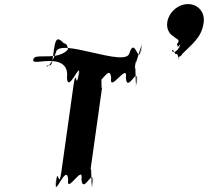

<svg xmlns="http://www.w3.org/2000/svg" viewBox="-20 -958 1016 938"><path d="M898 -938C948 -938 982 -898 975 -848C965 -774 920 -745 870 -694C862 -677 854 -688 852 -670C850 -658 857 -682 855 -670C853 -664 849 -701 842 -694C836 -686 827 -722 822 -712C820 -700 822 -722 820 -710C822 -696 824 -714 827 -706C828 -696 852 -712 862 -742C843 -722 847 -730 848 -736C844 -740 843 -742 850 -750C859 -766 841 -767 828 -780C806 -793 793 -818 797 -848C804 -898 850 -938 898 -938ZM222 -660C246 -660 318 -658 307 -578C313 -498 376 -667 366 -596C355 -516 375 -677 364 -597C351 -508 353 -638 339 -540L280 -120C266 -22 265 -155 252 -64C241 16 265 -143 254 -63C244 9 306 -162 313 -82C302 -2 389 -162 378 -82C384 -2 443 -152 430 -63C419 17 444 -144 433 -64C423 7 430 -182 421 -120L480 -540C471 -478 480 -669 470 -597C459 -517 479 -676 468 -596C455 -505 516 -658 523 -578C512 -498 606 -658 595 -578C601 -498 659 -647 646 -558C635 -478 660 -640 649 -560C639 -489 646 -677 637 -615L644 -664C635 -602 681 -790 671 -719C660 -639 680 -801 669 -721C656 -632 641 -781 613 -701C602 -621 264 -781 253 -701C224 -621 197 -629 212 -638C235 -638 233 -639 244 -719C254 -790 272 -764 293 -746C317 -746 310 -698 313 -718C313 -720 296 -683 215 -683C145 -683 145 -681 142 -661C149 -650 180 -660 222 -660Z"/></svg>

Font: Hussar Przerywany
Style: Obl
Weight: 400
Foundry: Cannot Into Space Fonts
Version: Version 0.982